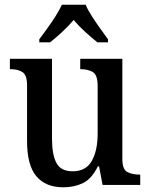

<svg xmlns="http://www.w3.org/2000/svg" viewBox="-20 -786 639 816"><path d="M249 10Q174 10 134.5 -37Q95 -84 95 -186V-423Q95 -467 75.5 -479.5Q56 -492 25 -492H22V-536H201V-196Q201 -130 219.5 -94Q238 -58 289 -58Q345 -58 370 -102Q395 -146 395 -218V-421Q395 -468 374 -480Q353 -492 324 -492H321V-536H500V-111Q500 -66 521 -55Q542 -44 572 -44H576V0H416L401 -79H396Q369 -25 332 -7.5Q295 10 249 10ZM147 -619Q161 -638 180 -664Q199 -690 216 -717Q233 -744 243 -766H344Q353 -744 370.5 -717Q388 -690 406.5 -664Q425 -638 439 -619V-606H394Q370 -625 342 -650.5Q314 -676 293 -701Q272 -676 244.5 -650.5Q217 -625 193 -606H147Z"/></svg>

Font: Noto Serif Bengali SemiCondensed Medium
Style: Regular
Weight: 500
Width: 4
Designer: Juan Bruce, Universal Thirst, Indian Type Foundry and the Monotype Design Team.
Foundry: Monotype Imaging Inc.
Version: Version 2.003; ttfautohint (v1.8.4.7-5d5b)